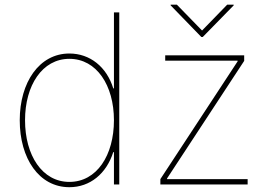

<svg xmlns="http://www.w3.org/2000/svg" viewBox="-20 -780 1144 812"><path d="M273.4 11.7C361.3 11.7 430.2 -45.9 459 -136.7H461.9V0H484.4V-727.5H461.9V-406.2H459C431.2 -497.1 360.4 -553.7 273.4 -553.7C146 -553.7 63.5 -431.6 63.5 -271.5C63.5 -109.9 145 11.7 273.4 11.7ZM273.4 -10.7C158.2 -10.7 85.9 -123.5 85.9 -271.5C85.9 -418.9 158.7 -531.2 273.4 -531.2C388.7 -531.2 461.9 -418.9 461.9 -271.5C461.9 -123.5 389.6 -10.7 273.4 -10.7ZM658.2 0H1027.3V-22.5H686.5V-25.4L1012.7 -522.5V-545.9H678.7V-523.4H984.9V-520.5L658.2 -22.5ZM728 -760.3H701.7V-757.3L831.5 -623.5H837.4L968.3 -757.3V-760.3H940.9L834.5 -650.9Z"/></svg>

Font: Raveo Thin
Style: Regular
Weight: 100
Designer: Jakub Foglar, Rasmus Andersson (Inter)
Foundry: Jakubfoglar.com
Version: Version 1.100;Glyphs 3.2.3 (3260)